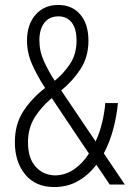

<svg xmlns="http://www.w3.org/2000/svg" viewBox="-20 -745 540 775"><path d="M199 10Q123 10 81.5 -41Q40 -92 40 -171Q40 -243 73.5 -295Q107 -347 162 -390Q130 -439 109.5 -485.5Q89 -532 89 -581Q89 -646 123.5 -685.5Q158 -725 215 -725Q271 -725 304 -686.5Q337 -648 337 -580Q337 -516 305.5 -467Q274 -418 227 -380L366 -174Q383 -211 392.5 -251.5Q402 -292 405 -329H456Q451 -276 437 -223.5Q423 -171 399 -126L484 0H423L369 -80Q338 -39 295.5 -14.5Q253 10 199 10ZM139 -582Q139 -538 158 -496.5Q177 -455 201 -419Q235 -446 262 -486Q289 -526 289 -581Q289 -629 269.5 -654Q250 -679 216 -679Q179 -679 159 -653Q139 -627 139 -582ZM93 -170Q93 -107 123.5 -72.5Q154 -38 203 -37Q245 -38 279.5 -62Q314 -86 339 -125L189 -349Q147 -314 120 -271Q93 -228 93 -170Z"/></svg>

Font: Noto Sans Mono ExtraCondensed Light
Style: Regular
Weight: 300
Width: 2
Designer: Monotype Design Team
Foundry: Monotype Imaging Inc.
Version: Version 2.014; ttfautohint (v1.8.4.7-5d5b)